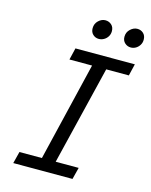

<svg xmlns="http://www.w3.org/2000/svg" viewBox="-129 -966 823 1049"><g transform="rotate(15 282.0 -442.0)"><path d="M50 0 67 -67H194L328 -626H200L216 -693H552L536 -626H408L272 -67H402L385 0ZM325 -776Q306 -776 292 -789Q278 -802 278 -824Q278 -850 296 -867Q314 -884 335 -884Q355 -884 369.5 -871Q384 -858 384 -835Q384 -818 375.5 -804.5Q367 -791 353.5 -783.5Q340 -776 325 -776ZM506 -776Q487 -776 472.5 -789Q458 -802 458 -824Q458 -850 476.5 -867Q495 -884 516 -884Q536 -884 550 -871Q564 -858 564 -835Q564 -818 555.5 -804.5Q547 -791 534 -783.5Q521 -776 506 -776Z"/></g></svg>

Font: Ubuntu Sans Mono
Style: Italic
Weight: 400
Italic angle: -13.5°
Monospace: yes
Designer: Dalton Maag Ltd
Foundry: Dalton Maag Ltd
Version: Version 1.006